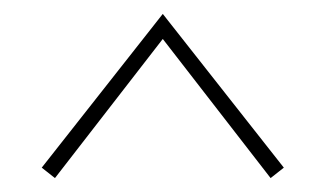

<svg xmlns="http://www.w3.org/2000/svg" viewBox="-20 -684 468 276"><path d="M40 -443 214 -664 388 -443 369 -428 214 -628 59 -428Z"/></svg>

Font: Ysabeau Extralight
Style: Regular
Weight: 200
Designer: Christian Thalmann (Catharsis Fonts)
Version: Version 0.003